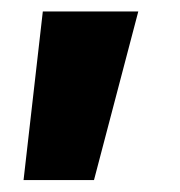

<svg xmlns="http://www.w3.org/2000/svg" viewBox="-20 -146 305 326"><path d="M20 159.7 52.7 -126.5H214.8L139.6 159.7Z"/></svg>

Font: Inter Display Extra Bold
Style: Regular
Weight: 800
Designer: Rasmus Andersson
Foundry: rsms
Version: Version 4.000;git-4fc901f